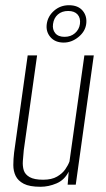

<svg xmlns="http://www.w3.org/2000/svg" viewBox="-20 -707 405 735"><path d="M135 8Q93 8 71 -3.5Q49 -15 40 -33.5Q31 -52 31 -75Q31 -98 34 -123L86 -495H122L71 -132Q69 -111 67.5 -91Q66 -71 71 -55Q76 -39 93.5 -29Q111 -19 145 -19Q178 -19 198.5 -31Q219 -43 230 -59Q241 -75 246 -89L303 -495H339L270 0H239L243 -50Q227 -18 196.5 -5Q166 8 135 8ZM224 -544Q191 -544 173 -565Q155 -586 159 -615Q163 -645 187 -666Q211 -687 244 -687Q279 -687 296.5 -666Q314 -645 310 -615Q306 -586 280 -565Q254 -544 224 -544ZM227 -566Q251 -566 267 -580Q283 -594 286 -615Q289 -638 277 -651.5Q265 -665 241 -665Q217 -665 201.5 -651.5Q186 -638 183 -615Q180 -594 191.5 -580Q203 -566 227 -566Z"/></svg>

Font: Alumni Sans Thin ExtraLight
Style: Italic
Weight: 250
Italic angle: -8°
Version: Version 1.016